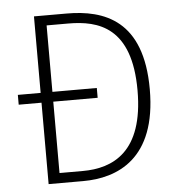

<svg xmlns="http://www.w3.org/2000/svg" viewBox="-50 -732 731 780"><g transform="rotate(-5 315.0 -342.0)"><path d="M250 -684H117V-372H24V-332H117V0H258C396 0 560 -63 560 -348C560 -629 404 -684 250 -684ZM260 -41H165V-332H346V-372H165V-643H253C377 -643 510 -605 510 -348C510 -96 382 -41 260 -41Z"/></g></svg>

Font: Fira Sans ExtraLight
Style: Regular
Weight: 200
Designer: bBox Type GmbH & Carrois Corporate GbR & Edenspiekermann AG
Foundry: bBox Type GmbH & Carrois Corporate GbR & Edenspiekermann AG
Version: Version 4.300;PS 004.300;hotconv 1.0.88;makeotf.lib2.5.64775